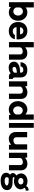

<svg xmlns="http://www.w3.org/2000/svg" viewBox="2358 -3150 1041 5798"><g transform="rotate(90 2879.0 -250.5)"><path d="M353 -555.2Q462.9 -555.2 534.4 -475.6Q606 -396 606 -275.9Q606 -155.8 534.4 -75.9Q462.9 3.9 353 3.9Q253.9 3.9 193.8 -61L186 0L46.9 -1V-751H204.1V-501Q258.8 -555.2 353 -555.2ZM321.8 -131.8Q377.9 -131.8 413.6 -173.3Q449.2 -214.8 449.2 -275.9Q449.2 -337.9 413.6 -379.4Q377.9 -420.9 321.8 -420.9Q281.7 -420.9 249.8 -396.5Q217.8 -372.1 204.1 -333V-220.2Q218.3 -180.2 250 -156Q281.7 -131.8 321.8 -131.8Z M1169.4 -275.9Q1169.4 -253.9 1166.5 -229H796.4Q803.2 -174.8 835.9 -144.3Q868.7 -113.8 917.5 -113.8Q1003.4 -113.8 1036.6 -178.2H1162.6Q1148.4 -98.1 1084 -46.6Q1019.5 4.9 913.6 4.9Q793.5 4.9 718.5 -73.5Q643.6 -151.9 643.6 -274.9Q643.6 -398.9 715.1 -477.1Q786.6 -555.2 914.6 -555.2Q1032.7 -555.2 1101.1 -480Q1169.4 -404.8 1169.4 -275.9ZM912.6 -435.1Q820.8 -435.1 799.3 -335.9H1018.6Q1002.4 -435.1 912.6 -435.1Z M1578.6 -554.2Q1674.8 -554.2 1728 -502.2Q1781.2 -450.2 1781.2 -354V0H1622.6V-334Q1622.6 -416 1531.2 -416Q1482.4 -416 1445.8 -391.1Q1409.2 -366.2 1409.2 -325.2V0H1250.5V-750H1409.2V-487.8Q1439.9 -518.6 1485.8 -536.4Q1531.7 -554.2 1578.6 -554.2Z M2021 7.8Q1939.9 7.8 1890.9 -35.2Q1841.8 -78.1 1841.8 -155.8Q1841.8 -229 1906.5 -274.4Q1971.2 -319.8 2066.9 -329.1L2174.8 -338.9V-348.1Q2174.8 -394 2153.8 -414.1Q2132.8 -434.1 2090.8 -434.1Q1992.7 -434.1 1984.9 -350.1H1856.9Q1862.8 -439 1920.4 -496.6Q1978 -554.2 2095.2 -554.2Q2200.2 -554.2 2259.5 -503.2Q2318.8 -452.1 2318.8 -347.2V-182.1Q2318.8 -116.2 2362.8 -116.2V0Q2357.9 0 2344.5 0.5Q2331.1 1 2323.2 1Q2322.3 1 2309.6 1Q2296.9 1 2293.9 1Q2291 1 2280 0.5Q2269 0 2265.1 -1Q2261.2 -2 2251.2 -3.9Q2241.2 -5.9 2236.6 -8.5Q2231.9 -11.2 2223.9 -15.6Q2215.8 -20 2210.9 -25.4Q2206.1 -30.8 2200.4 -37.8Q2194.8 -44.9 2190.9 -54.2Q2168 -26.4 2121.6 -9.3Q2075.2 7.8 2021 7.8ZM2063 -106Q2118.2 -106 2174.8 -154.8V-240.2L2100.1 -230Q1997.1 -215.8 1997.1 -165Q1997.1 -138.2 2015.6 -122.1Q2034.2 -106 2063 -106Z M2763.7 -557.1Q2859.9 -557.1 2913.3 -504.6Q2966.8 -452.1 2966.8 -356V0H2807.6V-336.9Q2807.6 -418.9 2716.8 -418.9Q2668 -418.9 2631.3 -394Q2594.7 -369.1 2594.7 -328.1V0H2435.5V-549.8H2578.6L2587.9 -482.9Q2617.7 -517.1 2665.8 -537.1Q2713.9 -557.1 2763.7 -557.1Z M3592.3 -749V-1L3455.6 0L3443.4 -54.2Q3385.3 4.9 3287.1 4.9Q3176.3 4.9 3105.2 -73Q3034.2 -150.9 3034.2 -271Q3034.2 -392.1 3105.7 -473.6Q3177.2 -555.2 3287.1 -555.2Q3374 -555.2 3435.5 -496.1V-749ZM3318.4 -127Q3357.4 -127 3388.9 -150.4Q3420.4 -173.8 3435.5 -212.9V-329.1Q3420.4 -368.2 3388.9 -392.1Q3357.4 -416 3318.4 -416Q3261.2 -416 3226.3 -374.5Q3191.4 -333 3191.4 -271Q3191.4 -210 3226.3 -168.5Q3261.2 -127 3318.4 -127Z M3693.8 0V-750H3839.8V0Z M4496.6 -549.8V0H4355L4345.7 -68.8Q4315.9 -33.7 4268.3 -14.4Q4220.7 4.9 4170.9 4.9Q4080.1 4.9 4022.9 -54.4Q3965.8 -113.8 3965.8 -207V-549.8H4124.5V-226.1Q4124.5 -184.1 4149.2 -158.9Q4173.8 -133.8 4216.8 -133.8Q4264.6 -133.8 4301.8 -159.9Q4338.9 -186 4338.9 -226.1V-549.8Z M4920.4 -557.1Q5016.6 -557.1 5070.1 -504.6Q5123.5 -452.1 5123.5 -356V0H4964.4V-336.9Q4964.4 -418.9 4873.5 -418.9Q4824.7 -418.9 4788.1 -394Q4751.5 -369.1 4751.5 -328.1V0H4592.3V-549.8H4735.4L4744.6 -482.9Q4774.4 -517.1 4822.5 -537.1Q4870.6 -557.1 4920.4 -557.1Z M5453.1 250Q5342.3 253.9 5277.6 216.1Q5212.9 178.2 5199.2 118.2Q5190.4 81.1 5205.3 33.9Q5220.2 -13.2 5260.3 -36.1Q5237.3 -42 5221.2 -66.9Q5205.1 -91.8 5205.1 -120.1Q5205.1 -184.1 5280.3 -221.2Q5255.4 -244.1 5236.3 -284.2Q5217.3 -324.2 5217.3 -369.1Q5217.3 -446.3 5283.2 -502.7Q5349.1 -559.1 5451.2 -559.1Q5487.3 -559.1 5532.7 -547.6Q5578.1 -536.1 5599.1 -518.1Q5610.4 -558.1 5656.7 -579.6Q5703.1 -601.1 5734.9 -589.8V-499Q5712.9 -508.8 5687.5 -501.5Q5662.1 -494.1 5650.9 -469.2Q5696.8 -410.2 5697.3 -358.9Q5697.3 -269 5628.2 -211.4Q5559.1 -153.8 5458 -149.9Q5397 -147 5355 -168Q5339.8 -163.1 5332.5 -153.6Q5325.2 -144 5329.1 -134.8Q5337.9 -109.9 5401.9 -109.9L5510.3 -107.9Q5601.1 -106 5657 -67.9Q5712.9 -29.8 5719.2 35.2Q5728 139.2 5654.5 192.6Q5581.1 246.1 5453.1 250ZM5550.3 -360.8Q5550.3 -397 5522.7 -417Q5495.1 -437 5451.2 -437Q5408.2 -437 5381.6 -416.5Q5355 -396 5355 -358.9Q5355 -321.8 5382.1 -300.8Q5409.2 -279.8 5451.2 -279.8Q5495.1 -279.8 5522.7 -301.3Q5550.3 -322.8 5550.3 -360.8ZM5578.1 64.9Q5578.1 7.8 5441.9 7.8H5368.2Q5351.1 12.7 5340.1 29.8Q5329.1 46.9 5329.1 64.9Q5329.1 129.9 5441.9 129.9Q5501 129.9 5539.6 112.3Q5578.1 94.7 5578.1 64.9Z"/></g></svg>

Font: Oakes Grotesk
Style: Bold
Weight: 700
Designer: Samuel Oakes
Foundry: Samuel Oakes
Version: Version 1.0 | wf-rip DC20170320